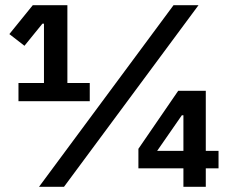

<svg xmlns="http://www.w3.org/2000/svg" viewBox="-20 -718 880 738"><path d="M771 0V-71H820V-138H771V-369H665L512 -146V-71H685V0ZM685 -138H584L679 -275H685ZM226 0 743 -698H647L130 0ZM325 -329V-399H239V-698H106L16 -587L74 -542L143 -627H149V-399H51V-329Z"/></svg>

Font: IBM Plex Thai Looped SemiBold
Style: Regular
Weight: 600
Designer: Mike Abbink, Paul van der Laan, Pieter van Rosmalen, Ben Mitchell, Mark Frömberg
Foundry: Bold Monday
Version: Version 1.0